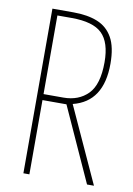

<svg xmlns="http://www.w3.org/2000/svg" viewBox="-82 -818 568 820"><g transform="rotate(10 202.0 -408.0)"><path d="M169 -765Q231 -765 274 -747.5Q317 -730 340 -689Q363 -648 363 -576Q363 -411 234 -379L384 -51H354L208 -373H104V-51H78V-765ZM166 -740H104V-399H190Q256 -399 296.5 -440Q337 -481 337 -578Q337 -664 298 -702Q259 -740 166 -740Z"/></g></svg>

Font: Noto Sans Tamil UI ExtraCondensed Thin
Style: Regular
Weight: 100
Width: 2
Designer: Jelle Bosma - Monotype Design Team
Foundry: Monotype Imaging Inc.
Version: Version 2.004; ttfautohint (v1.8.4.7-5d5b)